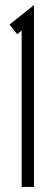

<svg xmlns="http://www.w3.org/2000/svg" viewBox="-20 -737 183 757"><path d="M17.5 -640.1 114.1 -717.2V0H65.4V-616.4L47.9 -602.2Z"/></svg>

Font: Marapfhont
Style: Book
Weight: 400
Version: Version 0.15